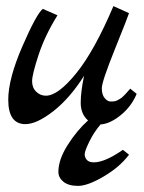

<svg xmlns="http://www.w3.org/2000/svg" viewBox="-20 -400 470 628"><path d="M382 90 402 106Q372 146 319.5 177Q267 208 235.5 208Q204 208 187.5 194.5Q171 181 171 162Q171 122 201.5 74Q232 26 268 -6Q244 -27 244 -63.5Q244 -100 255 -152Q208 -78 154 -36Q100 6 63 6Q7 6 7 -74Q7 -142 53 -248Q99 -354 120 -371L168 -350Q127 -284 106 -220Q85 -156 85 -134.5Q85 -113 98.5 -100Q112 -87 130 -87Q170 -87 229.5 -160.5Q289 -234 351 -380L402 -357Q400 -349 356.5 -241Q313 -133 313 -111.5Q313 -90 322.5 -79Q332 -68 341.5 -68Q351 -68 356 -69Q361 -70 366 -73Q371 -76 374.5 -78Q378 -80 383 -85L390 -92Q393 -95 398.5 -101.5Q404 -108 406 -110L427 -93Q410 -52 375 -23.5Q340 5 309 7Q288 31 272.5 62.5Q257 94 257 104.5Q257 115 264 123Q271 131 287 131Q323 131 382 90Z"/></svg>

Font: Marck Script
Style: Regular
Weight: 400
Designer: Denis Masharov, Marck Fogel
Foundry: Denis Masharov
Version: Version 1.002